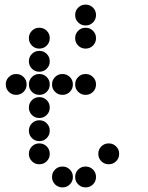

<svg xmlns="http://www.w3.org/2000/svg" viewBox="-20 -815 640 830"><path d="M349 -795Q331 -795 318 -782Q305 -769 305 -751V-749Q305 -731 318 -718Q331 -705 349 -705H351Q369 -705 382 -718Q395 -731 395 -749V-751Q395 -769 382 -782Q369 -795 351 -795ZM149 -695Q131 -695 118 -682Q105 -669 105 -651V-649Q105 -631 118 -618Q131 -605 149 -605H151Q169 -605 182 -618Q195 -631 195 -649V-651Q195 -669 182 -682Q169 -695 151 -695ZM349 -695Q331 -695 318 -682Q305 -669 305 -651V-649Q305 -631 318 -618Q331 -605 349 -605H351Q369 -605 382 -618Q395 -631 395 -649V-651Q395 -669 382 -682Q369 -695 351 -695ZM149 -595Q131 -595 118 -582Q105 -569 105 -551V-549Q105 -531 118 -518Q131 -505 149 -505H151Q169 -505 182 -518Q195 -531 195 -549V-551Q195 -569 182 -582Q169 -595 151 -595ZM49 -495Q31 -495 18 -482Q5 -469 5 -451V-449Q5 -431 18 -418Q31 -405 49 -405H51Q69 -405 82 -418Q95 -431 95 -449V-451Q95 -469 82 -482Q69 -495 51 -495ZM149 -495Q131 -495 118 -482Q105 -469 105 -451V-449Q105 -431 118 -418Q131 -405 149 -405H151Q169 -405 182 -418Q195 -431 195 -449V-451Q195 -469 182 -482Q169 -495 151 -495ZM249 -495Q231 -495 218 -482Q205 -469 205 -451V-449Q205 -431 218 -418Q231 -405 249 -405H251Q269 -405 282 -418Q295 -431 295 -449V-451Q295 -469 282 -482Q269 -495 251 -495ZM349 -495Q331 -495 318 -482Q305 -469 305 -451V-449Q305 -431 318 -418Q331 -405 349 -405H351Q369 -405 382 -418Q395 -431 395 -449V-451Q395 -469 382 -482Q369 -495 351 -495ZM149 -395Q131 -395 118 -382Q105 -369 105 -351V-349Q105 -331 118 -318Q131 -305 149 -305H151Q169 -305 182 -318Q195 -331 195 -349V-351Q195 -369 182 -382Q169 -395 151 -395ZM149 -295Q131 -295 118 -282Q105 -269 105 -251V-249Q105 -231 118 -218Q131 -205 149 -205H151Q169 -205 182 -218Q195 -231 195 -249V-251Q195 -269 182 -282Q169 -295 151 -295ZM149 -195Q131 -195 118 -182Q105 -169 105 -151V-149Q105 -131 118 -118Q131 -105 149 -105H151Q169 -105 182 -118Q195 -131 195 -149V-151Q195 -169 182 -182Q169 -195 151 -195ZM449 -195Q431 -195 418 -182Q405 -169 405 -151V-149Q405 -131 418 -118Q431 -105 449 -105H451Q469 -105 482 -118Q495 -131 495 -149V-151Q495 -169 482 -182Q469 -195 451 -195ZM249 -95Q231 -95 218 -82Q205 -69 205 -51V-49Q205 -31 218 -18Q231 -5 249 -5H251Q269 -5 282 -18Q295 -31 295 -49V-51Q295 -69 282 -82Q269 -95 251 -95ZM349 -95Q331 -95 318 -82Q305 -69 305 -51V-49Q305 -31 318 -18Q331 -5 349 -5H351Q369 -5 382 -18Q395 -31 395 -49V-51Q395 -69 382 -82Q369 -95 351 -95Z"/></svg>

Font: Doto Rounded Black
Style: Regular
Weight: 900
Monospace: yes
Version: Version 1.000